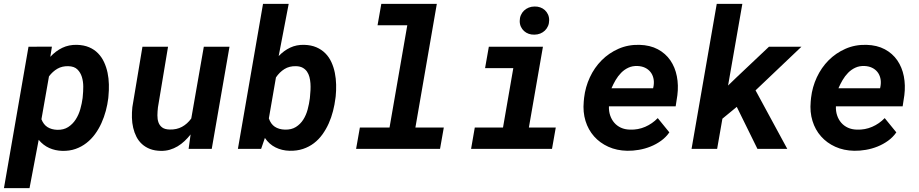

<svg xmlns="http://www.w3.org/2000/svg" viewBox="-38 -770 4753 993"><path d="M522 -262.2Q518.1 -230 509.3 -197Q500.5 -164.1 486.6 -133.3Q472.7 -102.5 453.4 -76.2Q434.1 -49.8 408.9 -30.3Q383.8 -10.7 352.8 0.2Q321.8 11.2 284.2 10.3Q247.6 9.3 216.6 -4.6Q185.5 -18.6 162.1 -46.9L114.7 203.1H-17.6L109.4 -528.3L230.5 -528.8L222.2 -476.1Q250 -506.3 284.2 -522.7Q318.4 -539.1 359.9 -538.1Q396 -537.1 422.9 -525.6Q449.7 -514.2 469 -494.4Q488.3 -474.6 500.2 -448.7Q512.2 -422.9 518.3 -393.8Q524.4 -364.7 525.1 -333.7Q525.9 -302.7 522.9 -272.9ZM390.1 -272.9Q392.6 -295.4 392.6 -322Q392.6 -348.6 385.5 -371.8Q378.4 -395 362.3 -410.9Q346.2 -426.8 315.9 -427.7Q283.7 -428.7 259 -414.6Q234.4 -400.4 215.3 -375L176.3 -153.3Q187 -125.5 207.8 -112.5Q228.5 -99.6 257.8 -98.6Q291 -97.7 314.5 -112.8Q337.9 -127.9 353.5 -152.1Q369.1 -176.3 377.4 -205.8Q385.7 -235.4 389.2 -262.7Z M947.8 -74.7Q933.1 -56.2 916.5 -40.5Q899.9 -24.9 880.9 -13.4Q861.8 -2 840.1 4.4Q818.4 10.7 794.4 10.3Q762.2 9.8 738 0.5Q713.9 -8.8 696.3 -24.9Q678.7 -41 667.7 -62.5Q656.7 -84 650.9 -108.9Q645 -133.8 644.3 -161.1Q643.6 -188.5 646.5 -215.8L698.7 -528.3H831.1L778.8 -214.4Q776.4 -193.8 776.1 -173.6Q775.9 -153.3 781.5 -137.2Q787.1 -121.1 800.8 -110.8Q814.5 -100.6 839.8 -100.1Q875.5 -99.1 903.1 -114Q930.7 -128.9 951.2 -157.2L1016.1 -528.3H1148.9L1057.1 0H937.5Z M1696.8 -261.7Q1692.9 -229 1684.3 -195.6Q1675.8 -162.1 1662.1 -131.6Q1648.4 -101.1 1629.4 -74.7Q1610.4 -48.3 1585.4 -29.3Q1560.5 -10.3 1529.1 0.2Q1497.6 10.7 1459.5 9.8Q1419.9 8.8 1387 -7.6Q1354 -23.9 1332 -56.6L1312.5 0H1192.4L1322.3 -750H1455.1L1403.3 -480Q1430.2 -508.3 1462.9 -523.7Q1495.6 -539.1 1535.2 -538.1Q1571.3 -537.1 1598.4 -525.4Q1625.5 -513.7 1644.8 -494.1Q1664.1 -474.6 1676 -448.5Q1688 -422.4 1693.8 -393.1Q1699.7 -363.8 1700.4 -332.8Q1701.2 -301.8 1698.2 -272ZM1565.4 -272Q1566.9 -287.1 1567.9 -304.4Q1568.8 -321.8 1567.6 -338.9Q1566.4 -356 1562.3 -371.8Q1558.1 -387.7 1549.6 -399.9Q1541 -412.1 1527.3 -419.7Q1513.7 -427.2 1493.2 -427.7Q1458.5 -428.7 1433.1 -412.8Q1407.7 -397 1389.2 -369.6L1352.5 -157.7Q1362.3 -128.4 1383.3 -114.5Q1404.3 -100.6 1435.1 -99.6Q1469.2 -98.6 1492.4 -113.3Q1515.6 -127.9 1530.5 -151.4Q1545.4 -174.8 1553.2 -204.1Q1561 -233.4 1564.5 -261.7Z M1934.1 -750H2221.2L2110.4 -110.4H2257.3L2237.8 0H1803.7L1823.2 -110.4H1976.6L2068.4 -639.2H1914.6Z M2490.2 -528.3H2770L2697.3 -110.4H2836.4L2816.9 0H2398.4L2417.5 -110.4H2563.5L2616.7 -417.5H2470.7ZM2649.9 -661.1Q2649.9 -677.7 2655.8 -691.4Q2661.6 -705.1 2672.1 -715.1Q2682.6 -725.1 2696.5 -730.7Q2710.4 -736.3 2726.6 -736.3Q2742.2 -736.8 2755.9 -731.9Q2769.5 -727.1 2779.8 -717.8Q2790 -708.5 2796.1 -695.3Q2802.2 -682.1 2802.2 -666Q2802.2 -649.4 2796.4 -635.7Q2790.5 -622.1 2780.3 -612.1Q2770 -602.1 2755.9 -596.4Q2741.7 -590.8 2725.6 -590.8Q2710 -590.3 2696.3 -595.2Q2682.6 -600.1 2672.4 -609.4Q2662.1 -618.7 2656 -631.8Q2649.9 -645 2649.9 -661.1Z M3206.1 9.8Q3151.9 8.8 3108.2 -11Q3064.5 -30.8 3034.4 -64.7Q3004.4 -98.6 2990.2 -144.5Q2976.1 -190.4 2981 -244.1L2982.9 -264.2Q2989.3 -319.8 3012.7 -370.1Q3036.1 -420.4 3073.5 -458Q3110.8 -495.6 3160.6 -517.6Q3210.4 -539.6 3269 -538.1Q3324.2 -536.6 3364.3 -515.1Q3404.3 -493.7 3429 -457.8Q3453.6 -421.9 3462.6 -375.5Q3471.7 -329.1 3465.3 -277.8L3456.5 -220.2H3111.3Q3110.4 -194.8 3117.7 -173.1Q3125 -151.4 3138.9 -135.3Q3152.8 -119.1 3173.3 -109.6Q3193.8 -100.1 3220.2 -99.6Q3261.7 -98.1 3298.6 -114Q3335.4 -129.9 3363.8 -159.2L3423.8 -85.4Q3406.2 -60.1 3381.1 -42Q3356 -23.9 3326.9 -12.2Q3297.9 -0.5 3266.6 4.9Q3235.4 10.3 3206.1 9.8ZM3259.3 -428.7Q3232.9 -429.7 3211.9 -419.9Q3190.9 -410.2 3174.6 -393.6Q3158.2 -377 3146 -356Q3133.8 -335 3124.5 -313.5H3339.8L3342.3 -325.7Q3345.7 -347.2 3341.3 -365.7Q3336.9 -384.3 3325.9 -397.9Q3314.9 -411.6 3298.1 -419.7Q3281.2 -427.7 3259.3 -428.7Z M3772.5 -217.3 3698.2 -156.2 3670.9 0H3538.6L3668.9 -750H3801.3L3727.5 -327.6L3771.5 -370.1L3939 -528.3H4106.9L3869.6 -302.7L4033.7 0H3879.4Z M4379.9 9.8Q4325.7 8.8 4282 -11Q4238.3 -30.8 4208.3 -64.7Q4178.2 -98.6 4164.1 -144.5Q4149.9 -190.4 4154.8 -244.1L4156.7 -264.2Q4163.1 -319.8 4186.5 -370.1Q4210 -420.4 4247.3 -458Q4284.7 -495.6 4334.5 -517.6Q4384.3 -539.6 4442.9 -538.1Q4498 -536.6 4538.1 -515.1Q4578.1 -493.7 4602.8 -457.8Q4627.4 -421.9 4636.5 -375.5Q4645.5 -329.1 4639.2 -277.8L4630.4 -220.2H4285.2Q4284.2 -194.8 4291.5 -173.1Q4298.8 -151.4 4312.7 -135.3Q4326.7 -119.1 4347.2 -109.6Q4367.7 -100.1 4394 -99.6Q4435.5 -98.1 4472.4 -114Q4509.3 -129.9 4537.6 -159.2L4597.7 -85.4Q4580.1 -60.1 4554.9 -42Q4529.8 -23.9 4500.7 -12.2Q4471.7 -0.5 4440.4 4.9Q4409.2 10.3 4379.9 9.8ZM4433.1 -428.7Q4406.7 -429.7 4385.7 -419.9Q4364.7 -410.2 4348.4 -393.6Q4332 -377 4319.8 -356Q4307.6 -335 4298.3 -313.5H4513.7L4516.1 -325.7Q4519.5 -347.2 4515.1 -365.7Q4510.7 -384.3 4499.8 -397.9Q4488.8 -411.6 4471.9 -419.7Q4455.1 -427.7 4433.1 -428.7Z"/></svg>

Font: TypoPRO Roboto Mono
Style: Bold Italic
Weight: 700
Designer: Google
Version: Version 2.000986; 2015; ttfautohint (v1.3)